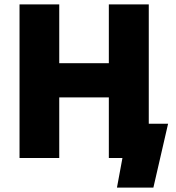

<svg xmlns="http://www.w3.org/2000/svg" viewBox="-20 -720 802 875"><path d="M69 0H250V-276H476V0H538L513 135H679L746 -156H658V-700H476V-432H250V-700H69Z"/></svg>

Font: Fixel Display ExtraBold
Style: Regular
Weight: 800
Designer: AlfaBravo + MacPaw
Foundry: Kyrylo Tkachov, Marchela Mozhyna, Serhii Makarenko, Maria Weinstein, Zakhar Kryvoshyya
Version: Version 1.211